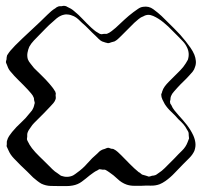

<svg xmlns="http://www.w3.org/2000/svg" viewBox="-46 -622 705 649"><path d="M573 -67Q559 -53 544.5 -37.5Q530 -22 513 -10Q503 -3 493 1Q479 6 463 5.5Q447 5 432 6Q420 6 407 6Q394 6 382 2Q365 -4 351.5 -17Q338 -30 323 -40Q320 -42 317 -44Q314 -46 312 -47Q309 -49 305 -48.5Q301 -48 298 -49L291 -50Q289 -50 287 -48.5Q285 -47 283 -46Q276 -43 270 -38.5Q264 -34 257 -29Q244 -18 230.5 -8Q217 2 200 5Q190 7 179 7Q168 7 157 7Q141 7 125 6.5Q109 6 94 -1Q87 -5 80 -10.5Q73 -16 66 -22Q56 -32 45.5 -42.5Q35 -53 24 -63Q13 -74 1 -86.5Q-11 -99 -17 -113Q-18 -116 -20 -119.5Q-22 -123 -23 -126Q-24 -128 -23.5 -130.5Q-23 -133 -23 -134Q-23 -137 -23 -141Q-23 -145 -22 -147Q-20 -155 -15 -162.5Q-10 -170 -5 -176Q9 -193 25 -207.5Q41 -222 54 -239Q56 -242 59 -245Q62 -248 64 -252Q66 -255 67 -258Q68 -261 69 -264Q69 -266 70 -268.5Q71 -271 71 -272Q72 -274 71 -276.5Q70 -279 70 -281Q69 -283 69 -286.5Q69 -290 68 -292Q65 -300 59 -306.5Q53 -313 48 -319Q33 -335 17.5 -350Q2 -365 -12 -382Q-16 -387 -18.5 -392.5Q-21 -398 -23 -404Q-24 -406 -25 -408.5Q-26 -411 -26 -412Q-26 -415 -24 -421Q-24 -424 -23.5 -428Q-23 -432 -22 -435Q-21 -437 -19 -439.5Q-17 -442 -16 -444Q-11 -451 -5.5 -456.5Q0 -462 5 -468Q28 -491 60 -520.5Q92 -550 114 -572Q120 -578 127 -584Q134 -590 141 -594Q143 -596 145.5 -597.5Q148 -599 151 -600Q153 -601 156.5 -601Q160 -601 162 -601Q169 -603 173 -602Q175 -602 177.5 -601Q180 -600 181 -599Q195 -593 204 -585Q220 -572 234 -557Q248 -542 263 -528Q268 -524 273 -519.5Q278 -515 284 -512Q286 -511 289 -509Q292 -507 294 -507Q296 -506 298.5 -506.5Q301 -507 302 -507Q306 -508 309.5 -507.5Q313 -507 316 -508Q324 -511 331.5 -517Q339 -523 345 -528Q360 -542 374.5 -555.5Q389 -569 405 -581Q412 -586 420.5 -592Q429 -598 438 -599Q457 -602 472 -591Q487 -580 500 -568Q521 -547 542.5 -526Q564 -505 582 -482Q590 -472 598 -460.5Q606 -449 611 -437Q615 -427 616 -416Q617 -405 613 -395Q611 -387 605 -379.5Q599 -372 593 -366Q584 -356 574 -346.5Q564 -337 554 -326Q549 -320 542 -312.5Q535 -305 532 -297Q531 -295 530.5 -291.5Q530 -288 530 -285Q530 -284 529 -281Q528 -278 529 -276Q529 -271 533 -267Q537 -257 544 -248.5Q551 -240 558 -232Q572 -217 585 -200.5Q598 -184 607 -165Q613 -152 614.5 -139Q616 -126 611 -112Q605 -99 594.5 -88.5Q584 -78 573 -67ZM557 -219Q546 -232 533 -244Q520 -256 511 -270Q507 -277 503 -285.5Q499 -294 499 -302Q499 -304 500.5 -307Q502 -310 502 -312Q505 -322 511 -330Q517 -338 524 -345L541 -362Q552 -373 563 -384Q574 -395 582 -408L589 -420Q596 -442 586 -462Q581 -473 572 -482.5Q563 -492 555 -500L536 -519Q524 -532 507 -546Q490 -560 472 -568Q454 -576 439 -567Q430 -564 422.5 -557.5Q415 -551 408 -545L363 -500Q359 -496 353 -490.5Q347 -485 341 -482L330 -479Q328 -478 324.5 -477Q321 -476 319 -476Q318 -476 315.5 -477Q313 -478 311 -478Q308 -479 305 -480Q302 -481 299 -482Q293 -485 287.5 -490.5Q282 -496 277 -501Q265 -512 254 -523.5Q243 -535 231 -545Q225 -551 218.5 -557Q212 -563 204 -567Q200 -569 193.5 -571Q187 -573 182 -573Q178 -574 171 -572.5Q164 -571 160 -569Q153 -566 145.5 -560Q138 -554 132 -548Q120 -538 108.5 -526Q97 -514 86 -503Q78 -495 68.5 -485Q59 -475 53 -464Q49 -455 47 -444Q45 -433 48 -422Q51 -414 57.5 -406.5Q64 -399 69 -392Q82 -379 95.5 -366Q109 -353 121 -339Q126 -333 130.5 -327.5Q135 -322 139 -315Q140 -314 141 -312Q142 -310 142 -308Q143 -307 142.5 -304.5Q142 -302 142 -300Q142 -298 142.5 -294Q143 -290 142 -287Q140 -280 134.5 -273.5Q129 -267 124 -262Q114 -251 103 -240Q92 -229 81 -218Q75 -212 69 -206Q63 -200 58 -192Q50 -182 47 -173Q46 -170 46 -166.5Q46 -163 46 -160Q46 -158 45.5 -156Q45 -154 45 -152Q45 -150 46 -148Q47 -146 48 -144Q53 -133 62 -121Q73 -107 86.5 -94Q100 -81 113 -68Q122 -59 130.5 -50.5Q139 -42 149 -36L160 -28Q182 -20 201 -29Q205 -31 208 -33.5Q211 -36 214 -38Q234 -52 249.5 -70Q265 -88 283 -103Q286 -106 289 -109Q292 -112 296 -114Q299 -116 302.5 -117Q306 -118 309 -119Q311 -120 313.5 -121Q316 -122 317 -122Q319 -123 322.5 -122Q326 -121 328 -120Q330 -119 333 -119Q336 -119 338 -118Q346 -114 352.5 -108Q359 -102 364 -97Q378 -83 392.5 -68Q407 -53 423 -40Q426 -39 428.5 -36.5Q431 -34 434 -32Q437 -31 441 -30Q445 -29 448 -28L457 -25Q459 -25 462 -26Q465 -27 468 -28Q473 -28 479 -30Q482 -31 485 -33.5Q488 -36 490 -37Q501 -44 510 -53Q519 -62 528 -71L545 -88Q556 -100 569 -112.5Q582 -125 588 -141Q589 -144 590.5 -147.5Q592 -151 593 -154L592 -164Q592 -172 591 -175Q590 -178 586 -184Q581 -194 574 -202Q567 -210 557 -219Z"/></svg>

Font: Rubik Vinyl
Style: Regular
Weight: 400
Designer: Hubert and Fischer, NaN
Foundry: Hubert and Fischer, NaN
Version: Version 2.200